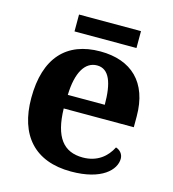

<svg xmlns="http://www.w3.org/2000/svg" viewBox="-105 -772 781 868"><g transform="rotate(15 286.0 -337.5)"><path d="M158 -606H448V-685H158ZM306 10C450 10 509 -52 509 -104C509 -126 494 -142 475 -148C452 -102 409 -65 341 -65C251 -65 204 -123 201 -257H529V-308C529 -467 440 -549 295 -549C137 -549 47 -453 47 -265C47 -91 136 10 306 10ZM376 -321H203C206 -427 241 -484 297 -484C354 -484 376 -423 376 -321Z"/></g></svg>

Font: Noto Serif Malayalam
Style: Bold
Weight: 700
Designer: Indian type Foundry, Jelle Bosma, Monotype Design Team
Foundry: Monotype Imaging Inc.
Version: Version 2.104